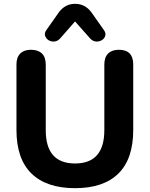

<svg xmlns="http://www.w3.org/2000/svg" viewBox="-20 -973 782 1003"><path d="M372 10Q223 10 144.5 -66.5Q66 -143 66 -294V-636Q66 -674 86 -693.5Q106 -713 142 -713Q179 -713 199 -693.5Q219 -674 219 -636V-293Q219 -119 372 -119Q525 -119 525 -293V-636Q525 -674 545 -693.5Q565 -713 601 -713Q676 -713 676 -636V-294Q676 -143 598.5 -66.5Q521 10 372 10ZM294 -772Q280 -757 263 -756Q246 -755 233 -763.5Q220 -772 215.5 -786.5Q211 -801 223 -817L287 -908Q320 -953 372 -953Q425 -953 458 -908L522 -817Q534 -801 530 -786.5Q526 -772 512.5 -763.5Q499 -755 482 -756Q465 -757 451 -772L372 -861Z"/></svg>

Font: Chiron GoRound TC
Style: Bold
Weight: 700
Designer: Ryoko NISHIZUKA 西塚涼子 (kana, bopomofo & ideographs); Paul D. Hunt (Latin, Greek & Cyrillic); Sandoll Communications 산돌커뮤니
Foundry: Adobe
Version: Version 1.000;hotconv 1.1.1;makeotfexe 2.6.0